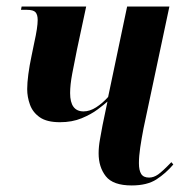

<svg xmlns="http://www.w3.org/2000/svg" viewBox="-20 -556 560 586"><path d="M382 10Q325 10 303 -18Q281 -46 281 -88Q281 -108 285 -130Q289 -152 293 -174L308 -246Q298 -237 278 -222Q258 -207 229 -195Q200 -183 163 -183Q123 -183 101.5 -198Q80 -213 71.5 -236.5Q63 -260 63 -284Q63 -303 66.5 -329.5Q70 -356 76 -384L84 -423Q90 -450 92.5 -467Q95 -484 95 -495Q95 -511 88.5 -518.5Q82 -526 62 -526H44L46 -536H243L215 -405Q207 -366 200.5 -331.5Q194 -297 194 -272Q194 -216 235 -216Q254 -216 273.5 -228.5Q293 -241 310 -260L368 -536H497L418 -164Q412 -133 408 -106Q404 -79 404 -58Q404 -36 411 -25Q418 -14 435 -14Q449 -14 462.5 -23.5Q476 -33 503 -61L509 -54Q486 -27 457.5 -8.5Q429 10 382 10Z"/></svg>

Font: Noto Serif Display ExtraCondensed
Style: Bold Italic
Weight: 700
Width: 2
Italic angle: -12°
Designer: Monotype Design Team
Foundry: Monotype Imaging Inc.
Version: Version 2.009